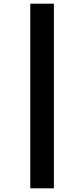

<svg xmlns="http://www.w3.org/2000/svg" viewBox="-20 -789 456 1040"><path d="M144 -769H272V231H144Z"/></svg>

Font: Noto Sans Hebrew ExtraCondensed ExtraBold
Style: Regular
Weight: 800
Width: 2
Designer: Monotype Design Team
Foundry: Monotype Imaging Inc.
Version: Version 2.004; ttfautohint (v1.8.4.7-5d5b)